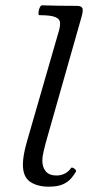

<svg xmlns="http://www.w3.org/2000/svg" viewBox="-20 -688 332 721"><path d="M163 13Q120 13 93 -5.5Q66 -24 66 -70Q66 -86 69.5 -107Q73 -128 81 -156L202 -575Q207 -594 205 -606Q203 -618 186 -624.5Q169 -631 128 -631Q124 -631 124.5 -640.5Q125 -650 129 -659Q133 -668 138 -668Q169 -667 200.5 -666.5Q232 -666 268 -666Q286 -666 289.5 -657Q293 -648 286 -624L151 -149Q147 -133 143 -116Q139 -99 139 -85Q139 -60 152 -44.5Q165 -29 192 -29Q209 -29 223 -36Q237 -43 246 -56Q248 -60 253.5 -58Q259 -56 263 -51.5Q267 -47 265 -43Q258 -31 247 -18Q236 -5 216.5 4Q197 13 163 13Z"/></svg>

Font: Junicode VF
Style: Italic
Weight: 400
Italic angle: -11°
Designer: Peter S. Baker
Version: Version 2.209